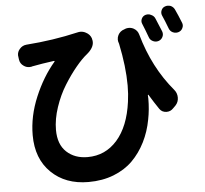

<svg xmlns="http://www.w3.org/2000/svg" viewBox="-59 -895 1100 1031"><g transform="rotate(-5 490.5 -379.0)"><path d="M951.2 -734.4Q954.1 -727.5 954.1 -720.7Q954.1 -712.9 950.2 -705.1Q943.4 -690.4 927.7 -685.5Q920.9 -683.6 915 -683.6Q906.2 -683.6 897.5 -687.5Q882.8 -694.3 877 -710Q861.3 -752 847.7 -782.2Q841.8 -795.9 847.7 -810.1Q853.5 -824.2 867.2 -829.1Q875 -832 881.8 -832Q889.6 -832 898.4 -829.1Q913.1 -822.3 919.9 -807.6Q935.5 -774.4 951.2 -734.4ZM840.8 -697.3Q846.7 -681.6 839.4 -667Q832 -652.3 816.9 -647.5Q801.8 -642.6 786.6 -649.9Q771.5 -657.2 766.6 -671.9Q751 -714.8 738.3 -745.1Q731.4 -759.8 737.8 -773.9Q744.1 -788.1 758.8 -793Q765.6 -794.9 772.5 -794.9Q781.2 -794.9 790 -790Q805.7 -783.2 811.5 -767.6Q828.1 -728.5 840.8 -697.3ZM603.5 -654.3Q599.6 -664.1 599.6 -673.8Q599.6 -686.5 605.5 -698.2Q616.2 -718.8 638.7 -725.6L648.4 -729.5Q656.2 -731.4 664.1 -731.4Q677.7 -731.4 690.4 -724.6Q710.9 -712.9 716.8 -690.4Q767.6 -509.8 877.9 -378.9Q893.6 -360.4 893.6 -335.9Q893.6 -311.5 877 -293.9L863.3 -280.3Q848.6 -264.6 828.1 -264.6Q826.2 -264.6 825.2 -264.6Q801.8 -265.6 789.1 -284.2Q763.7 -321.3 738.3 -363.3Q737.3 -365.2 735.8 -364.7Q734.4 -364.3 734.4 -362.3Q735.4 -352.5 735.4 -343.8Q735.4 -285.2 724.6 -231.4Q712.9 -168 685.1 -112.3Q657.2 -56.6 615.7 -15.1Q574.2 26.4 513.2 50.3Q452.1 74.2 377 74.2Q252.9 74.2 176.3 -0.5Q99.6 -75.2 99.6 -202.1Q99.6 -304.7 143.1 -407.7Q186.5 -510.7 251 -585.9Q252 -586.9 251 -588.4Q250 -589.8 248 -589.8Q182.6 -581.1 127 -570.3Q127 -569.3 126 -569.3Q119.1 -568.4 114.3 -568.4Q97.7 -568.4 84 -578.1Q64.5 -590.8 61.5 -614.3L59.6 -628.9Q58.6 -632.8 58.6 -636.7Q58.6 -655.3 71.3 -669.9Q85.9 -687.5 108.4 -689.5Q253.9 -700.2 387.7 -731.4Q395.5 -733.4 403.3 -733.4Q418.9 -733.4 432.6 -725.6Q454.1 -714.8 461.9 -692.4V-690.4Q464.8 -681.6 464.8 -672.9Q464.8 -641.6 428.7 -611.3Q400.4 -588.9 367.2 -548.8Q334 -508.8 301.8 -457Q269.5 -405.3 248 -341.3Q226.6 -277.3 226.6 -219.7Q226.6 -141.6 270.5 -100.6Q314.5 -59.6 383.8 -59.6Q479.5 -59.6 543.5 -132.3Q607.4 -205.1 625 -336.9Q630.9 -377.9 630.9 -423.8Q630.9 -525.4 604.5 -651.4Q604.5 -651.4 604 -652.8Q603.5 -654.3 603.5 -654.3Z"/></g></svg>

Font: Gen Jyuu Gothic P Bold
Style: Bold
Weight: 700
Designer: [Source Han Sans]
Ryoko NISHIZUKA  (kana & ideographs); Paul D. Hunt (Latin, Greek & Cyrillic); Wenlong ZHANG  (bopomofo
Version: Version 1.002.20150607